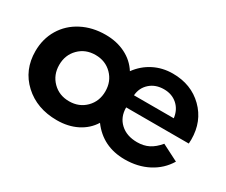

<svg xmlns="http://www.w3.org/2000/svg" viewBox="-87 -714 1134 964"><g transform="rotate(30 480.5 -232.5)"><path d="M296.4 14.5Q180.5 14.5 105.5 -54.8Q30.5 -124.1 30.5 -232.7Q30.5 -304.1 64.5 -360.7Q98.6 -417.3 159.3 -448.6Q220 -480 295.9 -480Q360.5 -480 411.4 -454.5Q462.3 -429.1 491.8 -382.3Q525.9 -429.1 575.9 -454.5Q625.9 -480 685.5 -480Q792.3 -480 861.4 -412Q930.5 -344.1 930.5 -239.1Q930.5 -227.3 929.5 -215.5H566.4Q566.4 -159.5 603.2 -125.5Q640 -91.4 700.9 -91.4Q738.6 -91.4 767.7 -106.1Q796.8 -120.9 823.6 -153.2L919.1 -104.5Q885 -47.7 825.2 -16.6Q765.5 14.5 690 14.5Q563.2 14.5 491.4 -82.7Q462.7 -36.4 412 -10.9Q361.4 14.5 296.4 14.5ZM206.6 -328.6Q168.6 -290.5 168.6 -232.7Q168.6 -175 206.6 -136.8Q244.5 -98.6 302.3 -98.6Q360 -98.6 398 -136.8Q435.9 -175 435.9 -232.7Q435.9 -290.5 398 -328.6Q360 -366.8 302.3 -366.8Q244.5 -366.8 206.6 -328.6ZM570 -287.7H800.9Q795 -334.1 763.9 -361.8Q732.7 -389.5 686.4 -389.5Q637.7 -389.5 605.7 -361.1Q573.6 -332.7 570 -287.7Z"/></g></svg>

Font: Spartan MB
Style: Bold
Weight: 700
Designer: Matt Bailey, Mirko Velimirovic
Foundry: Matt Bailey
Version: Version 1.005